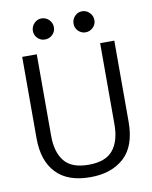

<svg xmlns="http://www.w3.org/2000/svg" viewBox="-89 -857 740 934"><g transform="rotate(-10 281.5 -390.0)"><path d="M282 11Q170 11 113 -49.5Q56 -110 56 -220V-623H128V-219Q128 -140 164 -95Q200 -50 284 -50Q368 -50 404.5 -95Q441 -140 441 -222V-623H511V-223Q511 -102 448.5 -45.5Q386 11 282 11ZM180 -687Q159 -687 144 -702Q129 -717 129 -738Q129 -759 144 -775Q159 -791 180 -791Q202 -791 217.5 -775.5Q233 -760 233 -738Q233 -717 217.5 -702Q202 -687 180 -687ZM381 -687Q360 -687 345 -702Q330 -717 330 -738Q330 -760 345 -775.5Q360 -791 381 -791Q402 -791 417.5 -775.5Q433 -760 433 -738Q433 -717 417.5 -702Q402 -687 381 -687Z"/></g></svg>

Font: Inconsolata SemiExpanded
Style: Regular
Weight: 400
Width: 6
Monospace: yes
Designer: Raph Levien, Cyreal, Brenton Simpson
Foundry: Raph Levien, Cyreal, Google
Version: Version 3.100; ttfautohint (v1.8.4.7-5d5b)